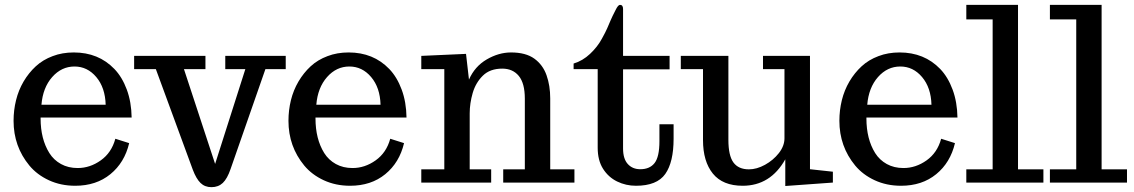

<svg xmlns="http://www.w3.org/2000/svg" viewBox="-20 -755 4689 794"><path d="M291 13.2Q231.4 13.2 182.4 -9.5Q133.3 -32.2 101.6 -70.3Q36.1 -149.4 36.1 -255.4Q36.1 -299.3 46.4 -340.8Q56.6 -382.3 77.6 -418Q98.6 -453.6 127.9 -480.7Q157.2 -507.8 197.8 -522.9Q237.3 -538.1 285.2 -538.1Q387.2 -538.1 453.1 -469.7Q485.4 -436 504.4 -384.5Q523.4 -333 524.4 -269H147.9V-265.1Q147.9 -180.2 184.1 -122.1Q202.1 -93.3 232.2 -76.7Q262.2 -60.1 301.3 -60.1Q352.1 -60.1 396.7 -91.8Q441.4 -123.5 457 -181.2L514.2 -163.1Q495.1 -82.5 436.5 -34.7Q377.9 13.2 291 13.2ZM151.4 -321.8H417Q415 -392.6 378.2 -436.3Q341.3 -480 288.1 -480Q234.4 -480 195.8 -436.3Q157.2 -392.6 151.4 -321.8Z M854.5 19Q827.1 19 809.3 1.7Q791.5 -15.6 777.3 -53.2L624.5 -469.2H534.7V-523.9H829.6V-469.2H740.7L869.6 -77.1L994.6 -469.2H911.6V-523.9H1161.6V-469.2H1077.6L933.6 -56.2Q919.9 -16.1 901.4 1.5Q882.8 19 854.5 19Z M1427.7 13.2Q1368.2 13.2 1319.1 -9.5Q1270 -32.2 1238.3 -70.3Q1172.9 -149.4 1172.9 -255.4Q1172.9 -299.3 1183.1 -340.8Q1193.4 -382.3 1214.4 -418Q1235.4 -453.6 1264.6 -480.7Q1293.9 -507.8 1334.5 -522.9Q1374 -538.1 1421.9 -538.1Q1523.9 -538.1 1589.8 -469.7Q1622.1 -436 1641.1 -384.5Q1660.2 -333 1661.1 -269H1284.7V-265.1Q1284.7 -180.2 1320.8 -122.1Q1338.9 -93.3 1368.9 -76.7Q1398.9 -60.1 1438 -60.1Q1488.8 -60.1 1533.4 -91.8Q1578.1 -123.5 1593.8 -181.2L1650.9 -163.1Q1631.8 -82.5 1573.2 -34.7Q1514.6 13.2 1427.7 13.2ZM1288.1 -321.8H1553.7Q1551.8 -392.6 1514.9 -436.3Q1478 -480 1424.8 -480Q1371.1 -480 1332.5 -436.3Q1293.9 -392.6 1288.1 -321.8Z M1722.2 0V-54.7H1817.4V-469.2H1722.2V-523.9L1907.2 -532.2L1919.4 -425.8Q1943.4 -480.5 1992.9 -509.3Q2042.5 -538.1 2093.3 -538.1Q2154.3 -538.1 2189.7 -512.5Q2225.1 -486.8 2240.2 -443.8Q2255.4 -400.9 2255.4 -348.1V-54.7H2355.5V0H2061V-54.7H2150.4V-347.2Q2150.4 -410.6 2125.5 -440.9Q2100.6 -471.2 2057.1 -471.2Q2006.3 -471.2 1976.8 -442.1Q1947.3 -413.1 1934.8 -370.4Q1922.4 -327.6 1922.4 -286.1V-54.7H2011.2V0Z M2609.9 13.2Q2568.4 13.2 2532.2 -4.4Q2496.1 -22 2473.9 -56.9Q2451.7 -91.8 2451.7 -144V-469.2H2352.1V-492.2Q2389.6 -503.4 2420.4 -532.5Q2451.2 -561.5 2469.2 -595.2Q2484.4 -622.6 2491.2 -638.4Q2498 -654.3 2504.9 -670.4Q2511.7 -686.5 2525.9 -713.9Q2536.1 -734.9 2543.9 -734.9Q2556.6 -734.9 2556.6 -717.8V-523.9H2749V-468.3H2556.6V-141.1Q2556.6 -98.1 2576.2 -76.7Q2595.7 -55.2 2627.9 -55.2Q2667 -55.2 2687 -80.8Q2707 -106.4 2707 -170.9V-241.2H2765.6V-181.2Q2765.6 -84.5 2731.2 -35.6Q2696.8 13.2 2609.9 13.2Z M3227.5 14.2V-96.2Q3166 13.2 3051.3 13.2Q2968.8 13.2 2928 -37.1Q2887.2 -87.4 2887.2 -175.8V-469.2H2795.4V-523.9H2992.2V-176.8Q2992.2 -111.8 3012.9 -83.3Q3033.7 -54.7 3077.1 -54.7Q3109.4 -54.7 3143.6 -73.5Q3177.7 -92.3 3200.9 -121.8Q3224.1 -151.4 3224.1 -183.1V-469.2H3135.3V-523.9H3329.6V-55.2L3424.3 -44.9V0Z M3706.1 13.2Q3646.5 13.2 3597.4 -9.5Q3548.3 -32.2 3516.6 -70.3Q3451.2 -149.4 3451.2 -255.4Q3451.2 -299.3 3461.4 -340.8Q3471.7 -382.3 3492.7 -418Q3513.7 -453.6 3543 -480.7Q3572.3 -507.8 3612.8 -522.9Q3652.3 -538.1 3700.2 -538.1Q3802.2 -538.1 3868.2 -469.7Q3900.4 -436 3919.4 -384.5Q3938.5 -333 3939.5 -269H3563V-265.1Q3563 -180.2 3599.1 -122.1Q3617.2 -93.3 3647.2 -76.7Q3677.2 -60.1 3716.3 -60.1Q3767.1 -60.1 3811.8 -91.8Q3856.4 -123.5 3872.1 -181.2L3929.2 -163.1Q3910.2 -82.5 3851.6 -34.7Q3793 13.2 3706.1 13.2ZM3566.4 -321.8H3832Q3830.1 -392.6 3793.2 -436.3Q3756.3 -480 3703.1 -480Q3649.4 -480 3610.8 -436.3Q3572.3 -392.6 3566.4 -321.8Z M3976.1 0V-54.7H4085V-674.8H3976.1V-734.9H4189.9V-54.7H4294.9V0Z M4321.8 0V-54.7H4430.7V-674.8H4321.8V-734.9H4535.6V-54.7H4640.6V0Z"/></svg>

Font: Trocchi
Style: Regular
Weight: 400
Designer: Vernon Adams
Foundry: Vernon Adams
Version: Version 1.101; ttfautohint (v1.8.4.7-5d5b);gftools[0.9.27]